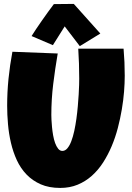

<svg xmlns="http://www.w3.org/2000/svg" viewBox="-20 -925 663 968"><path d="M608.9 -543Q608.9 -506.8 605.5 -463.4Q602.1 -419.9 594.2 -373.5Q586.4 -327.1 574 -279.5Q561.5 -231.9 543 -188Q524.4 -144 499.8 -105.7Q475.1 -67.4 443.1 -38.8Q411.1 -10.3 371.6 6.1Q332 22.5 283.7 22.5Q227.1 22.5 185.3 4.2Q143.6 -14.2 113.8 -45.2Q84 -76.2 64.9 -117.4Q45.9 -158.7 35.2 -204.8Q24.4 -251 20.3 -299.1Q16.1 -347.2 16.1 -391.6Q16.1 -460 22.9 -528.1Q29.8 -596.2 42.5 -664.1L271 -655.3Q257.8 -578.6 248.3 -501.2Q238.8 -423.8 238.8 -345.7Q238.8 -337.4 239.5 -321Q240.2 -304.7 242.2 -284.4Q244.1 -264.2 247.8 -242.9Q251.5 -221.7 257.8 -204.1Q264.2 -186.5 273.2 -175.3Q282.2 -164.1 294.4 -164.1Q308.6 -164.1 319.8 -177.5Q331.1 -190.9 339.6 -213.4Q348.1 -235.8 354.5 -265.1Q360.8 -294.4 365.2 -326.2Q369.6 -357.9 372.3 -389.6Q375 -421.4 376.7 -448.7Q378.4 -476.1 378.9 -497.1Q379.4 -518.1 379.4 -528.3Q379.4 -566.4 378.2 -604.2Q377 -642.1 374.5 -679.7H603Q608.9 -612.3 608.9 -543ZM382.3 -692.4 306.2 -792 246.6 -697.3 139.2 -743.2Q148.4 -758.3 162.1 -778.6Q175.8 -798.8 190.9 -820.6Q206.1 -842.3 221.7 -864Q237.3 -885.7 251.5 -904.3L352.1 -905.3L485.8 -755.9Z"/></svg>

Font: Luckiest Guy RUS-BEL-UKR
Style: Regular
Weight: 400
Designer: Astigmatic (AOETI)
Foundry: Astigmatic (AOETI)
Version: Version 1.00 March 11, 2019, initial release